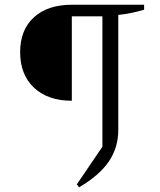

<svg xmlns="http://www.w3.org/2000/svg" viewBox="-20 -669 674 810"><path d="M314 121 304 109 412 -50V-649H588V-628Q561 -620 534 -614.5Q507 -609 479 -606V-121Q479 -46 439 12.5Q399 71 314 121ZM283 -244Q182 -244 123.5 -299Q65 -354 65 -449Q65 -543 123 -596Q181 -649 283 -649ZM274 -600 283 -649H447V-600Z"/></svg>

Font: Piazzolla 24pt Light
Style: Regular
Weight: 300
Designer: Juan Pablo del Peral
Foundry: Huerta Tipografica
Version: Version 2.005